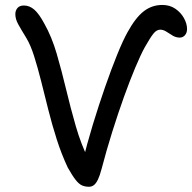

<svg xmlns="http://www.w3.org/2000/svg" viewBox="-20 -729 761 761"><path d="M333 11.2Q317.4 11.2 305.3 6Q293.2 0.8 280.1 -15.7Q267 -32.2 248.6 -64.8Q223.8 -117.6 205.1 -176Q186.4 -234.4 171.5 -293.9Q156.6 -353.4 143 -407.5Q129.4 -461.6 115.3 -506.1Q101.2 -550.6 84.4 -578.4Q62.6 -613.8 51.7 -633.8Q40.8 -653.8 40.8 -673Q40.8 -687.4 49.3 -697.3Q57.8 -707.2 74.6 -707.2Q96.8 -707.2 115.6 -691.1Q134.4 -675 155.2 -636.2Q185 -583.8 204.7 -516.3Q224.4 -448.8 242 -375Q259.6 -301.2 280.4 -229Q301.2 -156.8 332.4 -93.6L306.2 -83Q324.2 -157.2 347.8 -234.6Q371.4 -312 396.4 -383.8Q421.4 -455.6 444.3 -512.1Q467.2 -568.6 485.4 -601.2Q517 -658.8 549.5 -684.1Q582 -709.4 623.4 -709.4Q653 -709.4 674.9 -694.4Q696.8 -679.4 709.1 -657.2Q721.4 -635 721.4 -614.2Q721.4 -598.8 713 -589.4Q704.6 -580 692.8 -580Q677.2 -580 664.1 -588.1Q651 -596.2 639.1 -603.8Q627.2 -611.4 615 -611.4Q600.6 -611.4 587.9 -595.5Q575.2 -579.6 553.6 -541.2Q537.4 -511.6 516 -460.7Q494.6 -409.8 471.2 -344.6Q447.8 -279.4 424.8 -206.1Q401.8 -132.8 382.4 -58.6Q375.6 -32.8 368.2 -17.4Q360.8 -2 352.2 4.6Q343.6 11.2 333 11.2Z"/></svg>

Font: Shantell Sans Light
Style: Regular
Weight: 300
Designer: Stephen Nixon, Anya Danilova, Shantell Martin
Foundry: Arrow Type
Version: Version 1.011;[c5ecc13dd]